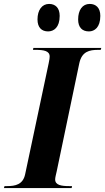

<svg xmlns="http://www.w3.org/2000/svg" viewBox="-48 -958 536 978"><path d="M405 -798C433 -798 463 -818 463 -877C463 -918 441 -938 409 -938C372 -938 350 -907 350 -859C350 -818 371 -798 405 -798ZM197 -798C226 -798 256 -818 256 -877C256 -918 234 -938 202 -938C166 -938 143 -907 143 -859C143 -818 164 -798 197 -798ZM-28 0H317L319 -10H306C264 -10 233 -15 233 -44C233 -54 237 -68 241 -86L356 -636C369 -696 408 -704 452 -704H465L468 -714H122L120 -704H133C175 -704 205 -699 205 -670C205 -665 204 -653 200 -636L80 -70C69 -18 30 -10 -12 -10H-25Z"/></svg>

Font: Noto Serif Display
Style: Bold Italic
Weight: 700
Italic angle: -12°
Designer: Monotype Design Team
Foundry: Monotype Imaging Inc.
Version: Version 2.009